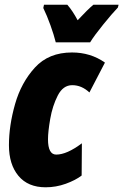

<svg xmlns="http://www.w3.org/2000/svg" viewBox="-20 -786 524 816"><path d="M174 10Q218 10 259.5 -5Q301 -20 327 -40L328 -177Q264 -129 219 -129Q184 -129 184 -194Q184 -226 193.5 -281Q203 -336 225.5 -380Q248 -424 287 -424Q327 -424 360 -393L426 -520Q365 -563 286 -563Q187 -563 128.5 -499Q70 -435 44 -343.5Q18 -252 18 -169Q18 -87 58.5 -38.5Q99 10 174 10ZM217 -606H363Q380 -634 418.5 -681.5Q457 -729 481 -754L484 -766H377Q354 -747 310 -700Q288 -741 266 -766H167L164 -752Q180 -719 194.5 -678.5Q209 -638 217 -606Z"/></svg>

Font: Noto Sans Display Condensed Black
Style: Italic
Weight: 900
Width: 3
Italic angle: -192°
Designer: Monotype Design Team
Foundry: Monotype Imaging Inc.
Version: Version 1.900